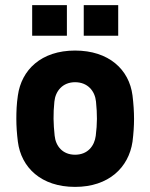

<svg xmlns="http://www.w3.org/2000/svg" viewBox="-20 -720 589 752"><path d="M274 12C406 12 484 -64 499 -165C503 -197 505 -226 505 -254C505 -283 503 -313 499 -346C486 -448 406 -522 274 -522C141 -522 64 -446 50 -346C45 -313 44 -283 44 -254C44 -226 46 -197 50 -165C63 -64 141 12 274 12ZM274 -114C225 -114 198 -148 194 -189C189 -236 188 -273 193 -322C197 -363 225 -398 274 -398C324 -398 352 -363 356 -322C361 -272 361 -236 355 -188C350 -149 324 -114 274 -114ZM308 -580H443V-700H308ZM106 -580H242V-700H106Z"/></svg>

Font: Finlandica
Style: Bold
Weight: 700
Designer: Niklas Ekholm, Juho Hiilivirta, Jaakko Suomalainen
Foundry: Helsinki Type Studio
Version: Version 2.000;Glyphs 3.2 (3202)